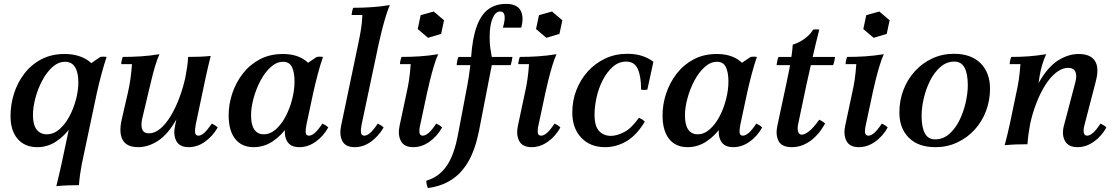

<svg xmlns="http://www.w3.org/2000/svg" viewBox="-20 -740 5718 985"><path d="M269 215Q277 183 283 156.5Q289 130 295 104L345 -132L384 -248L398 -382L495 -448Q511 -451 527 -448Q514 -410 500 -357.5Q486 -305 477 -264L399 105Q394 131 390.5 157Q387 183 385 210Q355 210 327 211Q299 212 269 215ZM172 15Q107 15 70.5 -27.5Q34 -70 34 -144Q34 -204 52 -260.5Q70 -317 105.5 -363Q141 -409 192.5 -436Q244 -463 311 -463Q375 -463 421 -436.5Q467 -410 478 -363L419 -320Q419 -261 400.5 -202Q382 -143 347.5 -93.5Q313 -44 268.5 -14.5Q224 15 172 15ZM220 -51Q255 -51 284.5 -76.5Q314 -102 336 -143Q358 -184 370 -230.5Q382 -277 382 -317Q382 -368 365 -395.5Q348 -423 314 -423Q279 -423 249 -396Q219 -369 196.5 -326.5Q174 -284 161.5 -236.5Q149 -189 149 -149Q149 -100 168 -75.5Q187 -51 220 -51Z M689 15Q631 15 610 -21Q589 -57 604 -125L636 -264Q644 -299 649 -333.5Q654 -368 657 -411H602Q602 -419 604.5 -430Q607 -441 610 -448Q657 -448 703.5 -451Q750 -454 798 -462Q787 -438 776 -401.5Q765 -365 756.5 -328.5Q748 -292 741 -264L709 -129Q702 -95 710 -75.5Q718 -56 744 -56Q774 -56 802.5 -80Q831 -104 855.5 -144.5Q880 -185 899.5 -236.5Q919 -288 931 -343H959Q930 -209 886.5 -130.5Q843 -52 792 -18.5Q741 15 689 15ZM948 15Q901 15 884.5 -17Q868 -49 878 -95L931 -343Q936 -370 940 -396Q944 -422 945 -448Q975 -448 1003 -449Q1031 -450 1061 -453Q1053 -422 1047 -395.5Q1041 -369 1035 -342L984 -100Q979 -75 981 -59.5Q983 -44 998 -44Q1012 -44 1028 -58.5Q1044 -73 1067 -106Q1075 -102 1082.5 -97.5Q1090 -93 1097 -86Q1071 -41 1031.5 -13Q992 15 948 15Z M1516 15Q1469 15 1452 -17Q1435 -49 1445 -95L1460 -164L1500 -248L1507 -382L1605 -448Q1621 -451 1637 -448Q1623 -408 1609.5 -356.5Q1596 -305 1587 -264L1552 -100Q1547 -75 1548.5 -59.5Q1550 -44 1565 -44Q1579 -44 1595.5 -58.5Q1612 -73 1634 -106Q1643 -102 1650 -97.5Q1657 -93 1664 -86Q1639 -41 1599.5 -13Q1560 15 1516 15ZM1281 15Q1220 15 1186.5 -27.5Q1153 -70 1153 -148Q1153 -206 1172 -262Q1191 -318 1226.5 -363.5Q1262 -409 1313.5 -436Q1365 -463 1431 -463Q1495 -463 1537.5 -436Q1580 -409 1592 -363L1528 -320Q1528 -261 1509.5 -202Q1491 -143 1457 -93.5Q1423 -44 1378.5 -14.5Q1334 15 1281 15ZM1333 -51Q1366 -51 1395 -76.5Q1424 -102 1445.5 -143Q1467 -184 1479 -231.5Q1491 -279 1491 -322Q1491 -368 1478 -395.5Q1465 -423 1432 -423Q1399 -423 1369 -396Q1339 -369 1316.5 -326.5Q1294 -284 1281 -236.5Q1268 -189 1268 -148Q1268 -99 1285 -75Q1302 -51 1333 -51Z M1800 15Q1752 15 1736 -17Q1720 -49 1730 -95L1818 -516Q1826 -553 1832 -590Q1838 -627 1839 -663H1784Q1784 -670 1786.5 -681.5Q1789 -693 1792 -700Q1837 -700 1884.5 -703Q1932 -706 1980 -714Q1969 -689 1958 -652.5Q1947 -616 1938 -579.5Q1929 -543 1923 -516L1835 -100Q1830 -75 1832 -59.5Q1834 -44 1849 -44Q1863 -44 1879.5 -58.5Q1896 -73 1918 -106Q1926 -102 1933.5 -97.5Q1941 -93 1948 -86Q1922 -41 1883 -13Q1844 15 1800 15Z M2100 15Q2053 15 2036.5 -17Q2020 -49 2030 -95L2066 -264Q2074 -299 2079 -333.5Q2084 -368 2087 -411H2032Q2032 -419 2034.5 -430Q2037 -441 2040 -448Q2087 -448 2133 -451Q2179 -454 2228 -462Q2217 -438 2206 -401.5Q2195 -365 2186 -328.5Q2177 -292 2171 -264L2136 -100Q2130 -75 2132 -59.5Q2134 -44 2149 -44Q2163 -44 2179.5 -58.5Q2196 -73 2218 -106Q2227 -102 2234 -97.5Q2241 -93 2248 -86Q2223 -41 2183.5 -13Q2144 15 2100 15ZM2205 -681 2258 -636 2243 -566 2176 -546 2123 -591 2138 -662Z M2576 -720Q2632 -720 2650.5 -686.5Q2669 -653 2654 -598H2560Q2572 -639 2568.5 -660Q2565 -681 2546 -681Q2522 -681 2507 -646Q2492 -611 2492 -548Q2492 -517 2495.5 -492Q2499 -467 2503 -448V-406L2445 -108Q2438 -67 2427 -24Q2416 19 2398 59Q2380 99 2351.5 133.5Q2323 168 2280 192Q2237 216 2175 225Q2172 217 2169.5 208Q2167 199 2167 187Q2230 169 2269.5 114Q2309 59 2329 -47L2371 -268Q2378 -302 2385.5 -350Q2393 -398 2397 -448Q2404 -547 2426.5 -607Q2449 -667 2486.5 -693.5Q2524 -720 2576 -720ZM2600 -406H2323Q2323 -415 2325.5 -427Q2328 -439 2332 -448H2609Q2608 -440 2605.5 -427.5Q2603 -415 2600 -406ZM2707 15Q2660 15 2643.5 -17Q2627 -49 2637 -95L2673 -264Q2681 -299 2686 -333.5Q2691 -368 2694 -411H2639Q2639 -419 2641.5 -430Q2644 -441 2647 -448Q2694 -448 2740 -451Q2786 -454 2835 -462Q2824 -438 2813 -401.5Q2802 -365 2793 -328.5Q2784 -292 2778 -264L2743 -100Q2737 -75 2739 -59.5Q2741 -44 2756 -44Q2770 -44 2786.5 -58.5Q2803 -73 2825 -106Q2834 -102 2841 -97.5Q2848 -93 2855 -86Q2830 -41 2790.5 -13Q2751 15 2707 15ZM2812 -681 2865 -636 2850 -566 2783 -546 2730 -591 2745 -662Z M3084 15Q3008 15 2962 -33.5Q2916 -82 2916 -163Q2916 -224 2937 -278Q2958 -332 2996 -374Q3034 -416 3085.5 -440Q3137 -464 3198 -464Q3241 -464 3274.5 -453Q3308 -442 3332 -423L3301 -280Q3285 -277 3269 -280Q3269 -348 3252 -386Q3235 -424 3193 -424Q3154 -424 3124 -397.5Q3094 -371 3072.5 -329.5Q3051 -288 3040.5 -240Q3030 -192 3030 -150Q3030 -95 3052.5 -69Q3075 -43 3115 -43Q3144 -43 3181.5 -62Q3219 -81 3258 -136Q3267 -132 3274 -127.5Q3281 -123 3288 -116Q3246 -46 3194 -15.5Q3142 15 3084 15Z M3742 15Q3695 15 3678 -17Q3661 -49 3671 -95L3686 -164L3726 -248L3733 -382L3831 -448Q3847 -451 3863 -448Q3849 -408 3835.5 -356.5Q3822 -305 3813 -264L3778 -100Q3773 -75 3774.5 -59.5Q3776 -44 3791 -44Q3805 -44 3821.5 -58.5Q3838 -73 3860 -106Q3869 -102 3876 -97.5Q3883 -93 3890 -86Q3865 -41 3825.5 -13Q3786 15 3742 15ZM3507 15Q3446 15 3412.5 -27.5Q3379 -70 3379 -148Q3379 -206 3398 -262Q3417 -318 3452.5 -363.5Q3488 -409 3539.5 -436Q3591 -463 3657 -463Q3721 -463 3763.5 -436Q3806 -409 3818 -363L3754 -320Q3754 -261 3735.5 -202Q3717 -143 3683 -93.5Q3649 -44 3604.5 -14.5Q3560 15 3507 15ZM3559 -51Q3592 -51 3621 -76.5Q3650 -102 3671.5 -143Q3693 -184 3705 -231.5Q3717 -279 3717 -322Q3717 -368 3704 -395.5Q3691 -423 3658 -423Q3625 -423 3595 -396Q3565 -369 3542.5 -326.5Q3520 -284 3507 -236.5Q3494 -189 3494 -148Q3494 -99 3511 -75Q3528 -51 3559 -51Z M3964 -406Q3965 -415 3967.5 -427Q3970 -439 3974 -448H4264Q4263 -441 4260.5 -428Q4258 -415 4254 -406ZM4183 -126Q4191 -122 4198.5 -117.5Q4206 -113 4213 -106Q4179 -46 4135 -15.5Q4091 15 4043 15Q3990 15 3974 -17Q3958 -49 3968 -95L4014 -310Q4020 -338 4027 -373Q4034 -408 4039.5 -444Q4045 -480 4047 -511Q4068 -517 4088 -528.5Q4108 -540 4125 -555.5Q4142 -571 4151 -588Q4167 -591 4183 -588Q4163 -509 4148 -443Q4133 -377 4118 -309L4074 -100Q4070 -77 4075 -63Q4080 -49 4094 -49Q4106 -49 4127.5 -64Q4149 -79 4183 -126Z M4386 15Q4339 15 4322.5 -17Q4306 -49 4316 -95L4352 -264Q4360 -299 4365 -333.5Q4370 -368 4373 -411H4318Q4318 -419 4320.5 -430Q4323 -441 4326 -448Q4373 -448 4419 -451Q4465 -454 4514 -462Q4503 -438 4492 -401.5Q4481 -365 4472 -328.5Q4463 -292 4457 -264L4422 -100Q4416 -75 4418 -59.5Q4420 -44 4435 -44Q4449 -44 4465.5 -58.5Q4482 -73 4504 -106Q4513 -102 4520 -97.5Q4527 -93 4534 -86Q4509 -41 4469.5 -13Q4430 15 4386 15ZM4491 -681 4544 -636 4529 -566 4462 -546 4409 -591 4424 -662Z M4876 -424Q4836 -424 4804.5 -396.5Q4773 -369 4751.5 -326Q4730 -283 4719 -235Q4708 -187 4708 -145Q4708 -88 4724.5 -56.5Q4741 -25 4777 -25L4779 15Q4691 15 4642.5 -33.5Q4594 -82 4594 -163Q4594 -224 4614.5 -278Q4635 -332 4673 -374Q4711 -416 4762.5 -440Q4814 -464 4874 -464ZM4777 -25Q4818 -25 4849.5 -52.5Q4881 -80 4902 -122.5Q4923 -165 4934 -213.5Q4945 -262 4945 -303Q4945 -361 4928.5 -392.5Q4912 -424 4876 -424L4874 -464Q4962 -464 5010.5 -415.5Q5059 -367 5059 -285Q5059 -225 5038.5 -170.5Q5018 -116 4980 -74.5Q4942 -33 4890.5 -9Q4839 15 4779 15Z M5134 5Q5143 -27 5149 -53.5Q5155 -80 5161 -106L5194 -264Q5202 -299 5207 -333.5Q5212 -368 5215 -411H5160Q5160 -419 5162.5 -430Q5165 -441 5168 -448Q5215 -448 5256.5 -451Q5298 -454 5347 -462Q5335 -435 5327 -408.5Q5319 -382 5314 -353Q5309 -324 5305 -288L5265 -105Q5260 -79 5256.5 -53Q5253 -27 5251 0Q5221 0 5193 1Q5165 2 5134 5ZM5508 15Q5461 15 5443.5 -17Q5426 -49 5438 -95L5497 -319Q5506 -354 5496.5 -373Q5487 -392 5460 -392Q5429 -392 5398.5 -368Q5368 -344 5342.5 -303.5Q5317 -263 5297 -211.5Q5277 -160 5265 -105H5237Q5266 -240 5310.5 -318Q5355 -396 5407.5 -429.5Q5460 -463 5514 -463Q5574 -463 5597 -428Q5620 -393 5602 -324L5544 -100Q5537 -75 5540 -59.5Q5543 -44 5557 -44Q5571 -44 5587.5 -58.5Q5604 -73 5626 -106Q5635 -102 5642 -97.5Q5649 -93 5656 -86Q5631 -41 5591.5 -13Q5552 15 5508 15Z"/></svg>

Font: Poltawski Nowy Medium
Style: Italic
Weight: 500
Italic angle: -12°
Version: Version 1.001;gftools[0.9.25]